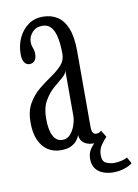

<svg xmlns="http://www.w3.org/2000/svg" viewBox="-78 -581 553 767"><g transform="rotate(-10 199.0 -197.0)"><path d="M129 10Q99.5 10 76.8 -4.5Q54 -19 41 -48Q28 -77 28 -119.5Q28 -165.5 45.5 -196Q63 -226.5 88.8 -247.8Q114.5 -269 140.5 -286.5Q166.5 -304 183.8 -322.8Q201 -341.5 201 -368Q201 -406 195.2 -434Q189.5 -462 176.5 -477.2Q163.5 -492.5 141 -492.5Q115.5 -492.5 100 -475.2Q84.5 -458 84.5 -436.5Q84.5 -425.5 87 -418.5Q89.5 -411.5 91.8 -404.2Q94 -397 94 -386Q94 -370.5 86.5 -360.5Q79 -350.5 65.5 -350.5Q51.5 -350.5 44 -362.5Q36.5 -374.5 36.5 -395Q36.5 -432 50.8 -462Q65 -492 90.2 -510Q115.5 -528 149 -528Q183 -528 208 -512Q233 -496 247 -461Q261 -426 261 -368V-64.5Q261 -44.5 265.8 -37.5Q270.5 -30.5 279.5 -30.5Q287 -30.5 292.2 -33.5Q297.5 -36.5 299.5 -39.5L316.5 -11.5Q310.5 -5 296 0.5Q281.5 6 263.5 6Q246 6 233.5 0.8Q221 -4.5 214.2 -14Q207.5 -23.5 206.5 -37.5Q203.5 -28.5 195 -17.2Q186.5 -6 170.8 2Q155 10 129 10ZM142 -29.5Q162 -29.5 175 -44.8Q188 -60 194.5 -80.5Q201 -101 201 -116V-302Q200 -288 183.2 -274.2Q166.5 -260.5 145.2 -242Q124 -223.5 108 -195.5Q92 -167.5 92 -124.5Q92 -78 105 -53.8Q118 -29.5 142 -29.5ZM319 133.5Q299.5 133.5 280.5 127Q261.5 120.5 249.2 105Q237 89.5 237 64.5Q237 41.5 248.8 24.5Q260.5 7.5 276.2 -4.5Q292 -16.5 303.5 -22L316.5 -11.5Q306 -1 293.8 16.5Q281.5 34 281.5 58Q281.5 83.5 297.8 90.2Q314 97 329.5 97Q341.5 97 357 94Q372.5 91 383 84.5L397.5 110Q386 119.5 365.2 126.5Q344.5 133.5 319 133.5Z"/></g></svg>

Font: Imbue Thin 10pt Light
Style: Regular
Weight: 300
Version: Version 1.102